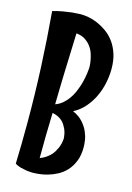

<svg xmlns="http://www.w3.org/2000/svg" viewBox="-111 -760 571 833"><g transform="rotate(15 174.0 -344.0)"><path d="M335.9 -507.8Q335.9 -477.5 329.3 -445.3Q322.8 -413.1 308.8 -383.3Q294.9 -353.5 273.4 -328.6Q252 -303.7 222.2 -288.1Q251 -275.4 267.8 -256.3Q284.7 -237.3 293.5 -217Q302.2 -196.8 304.7 -178.5Q307.1 -160.2 307.1 -148.9Q307.1 -111.8 296.1 -85.2Q285.2 -58.6 268.1 -40.3Q251 -22 229.7 -11Q208.5 0 187.7 5.9Q167 11.7 148.9 13.4Q130.9 15.1 120.1 15.1Q106.4 14.6 92.3 12.7Q80.1 10.7 66.2 7.1Q52.2 3.4 41 -3.9Q43.9 -96.7 43.9 -189Q43.9 -314.5 38.3 -437Q32.7 -559.6 22 -684.1Q44.4 -690.9 66.7 -694.8Q88.9 -698.7 106.9 -700.7Q127.9 -702.6 147 -703.1Q162.1 -703.1 181.9 -699.5Q201.7 -695.8 222.7 -686.8Q243.7 -677.7 263.9 -663.3Q284.2 -648.9 300.3 -627.2Q316.4 -605.5 326.2 -575.9Q335.9 -546.4 335.9 -507.8ZM241.2 -485.8Q241.2 -485.4 241.2 -494.4Q241.2 -503.4 239 -517.3Q236.8 -531.2 231.7 -547.9Q226.6 -564.5 216.3 -579.1Q206.1 -593.8 189.7 -604.7Q173.3 -615.7 148.9 -618.2Q146 -537.6 143.3 -457.5Q140.6 -377.4 139.2 -296.9Q156.7 -303.2 170.7 -314.9Q184.6 -326.7 195.1 -341.1Q205.6 -355.5 212.9 -371.8Q220.2 -388.2 225.6 -404.3Q237.8 -441.9 241.2 -485.8ZM213.9 -162.1Q212.9 -186 204.1 -205.6Q200.2 -213.9 194.8 -222.4Q189.5 -231 181.4 -238Q173.3 -245.1 162.6 -250.2Q151.9 -255.4 138.2 -257.8Q136.7 -206.5 135.7 -156Q134.8 -105.5 134.8 -54.2Q149.4 -59.6 160.6 -67.1Q171.9 -74.7 180.2 -83.3Q188.5 -91.8 194.1 -101.1Q199.7 -110.4 203.6 -119.1Q212.4 -139.6 213.9 -162.1Z"/></g></svg>

Font: Mouse Memoirs
Style: Regular
Weight: 400
Version: Version 1.000